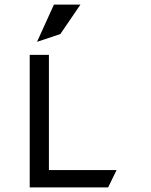

<svg xmlns="http://www.w3.org/2000/svg" viewBox="-20 -820 659 840"><path d="M244 -671 332 -800H216L142 -637ZM194 -580H110V0H453L490 -76H194Z"/></svg>

Font: Charger Monospace
Style: Regular
Weight: 400
Designer: Jasper
Foundry: Cannot Into Space Fonts
Version: Version 0.980